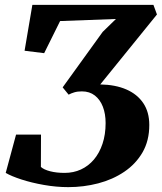

<svg xmlns="http://www.w3.org/2000/svg" viewBox="-20 -763 667 789"><path d="M260.5 6Q211.5 6 160.5 -3Q109.5 -12 68 -25.5Q26.5 -39 3.5 -52.5L46 -210H148.5L148 -77Q160 -66 186 -59.2Q212 -52.5 245.5 -52.5Q282 -52.5 312.5 -66.5Q343 -80.5 365.8 -107.2Q388.5 -134 401.2 -172Q414 -210 414 -257.5Q414 -295 402.8 -324.2Q391.5 -353.5 369.8 -370.5Q348 -387.5 316.5 -387.5Q298.5 -387.5 285.2 -383.5Q272 -379.5 262 -374L237.5 -404L402 -632L456.5 -685L227 -676.5L161.5 -544.5L81 -554.5L113 -743H610.5L625 -703.5L392 -416Q454 -415 499 -395.5Q544 -376 568.8 -339.2Q593.5 -302.5 593.5 -249.5Q593.5 -185 565.8 -137Q538 -89 490.5 -57Q443 -25 383.5 -9.5Q324 6 260.5 6Z"/></svg>

Font: Merriweather 20pt ExtraBold
Style: Italic
Weight: 800
Italic angle: -7.8°
Version: Version 2.101